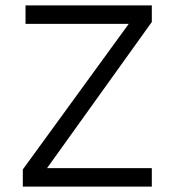

<svg xmlns="http://www.w3.org/2000/svg" viewBox="-20 -687 649 707"><path d="M64 0V-63L478 -632L492 -599H74V-667H539V-606L134 -41L125 -68H539V0Z"/></svg>

Font: Maven Pro
Style: Regular
Weight: 400
Designer: Joe Prince
Foundry: Joe Prince
Version: Version 2.103